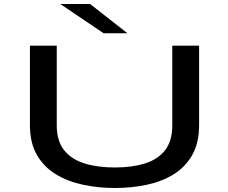

<svg xmlns="http://www.w3.org/2000/svg" viewBox="-20 -928 1140 959"><path d="M553.5 11Q471.5 11 395.5 -5Q319.5 -21 259.5 -57.2Q199.5 -93.5 164.5 -154Q129.5 -214.5 129.5 -303.5V-700H263.5V-302Q263.5 -224.5 300 -178.2Q336.5 -132 402 -111.8Q467.5 -91.5 553.5 -91.5Q640 -91.5 704.5 -111.8Q769 -132 804.8 -178.2Q840.5 -224.5 840.5 -302V-700H974.5V-303.5Q974.5 -214.5 940.2 -154Q906 -93.5 847.2 -57.2Q788.5 -21 712.8 -5Q637 11 553.5 11ZM497.5 -762 281 -908H430L616.5 -762Z"/></svg>

Font: Trispace Expanded Medium
Style: Regular
Weight: 500
Width: 7
Designer: Tyler Finck
Foundry: Etcetera Type Company
Version: Version 1.210; ttfautohint (v1.8.3)